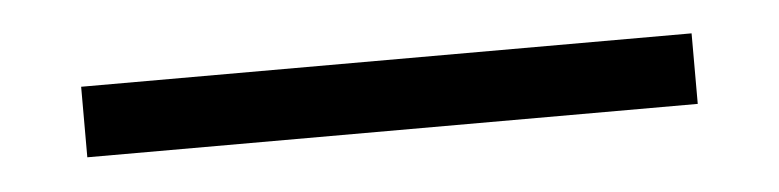

<svg xmlns="http://www.w3.org/2000/svg" viewBox="-23 109 572 141"><g transform="rotate(-5 263.0 179.0)"><path d="M38 205V153H488V205Z"/></g></svg>

Font: Stick No Bills Light
Style: Regular
Weight: 300
Version: Version 2.000